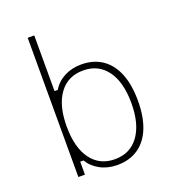

<svg xmlns="http://www.w3.org/2000/svg" viewBox="-152 -967 1003 1099"><g transform="rotate(-20 350.0 -418.0)"><path d="M376 12Q318 12 272 -12.5Q226 -37 201 -79H181V0H141V-848H181V-509H201Q226 -552 272 -576Q318 -600 376 -600Q450 -600 503 -564Q556 -528 583.5 -459.5Q611 -391 611 -294Q611 -197 583.5 -128.5Q556 -60 503 -24Q450 12 376 12ZM374 -24Q467 -24 519 -95.5Q571 -167 571 -294Q571 -422 519 -493Q467 -564 374 -564Q281 -564 229 -493Q177 -422 177 -294Q177 -166 229 -95Q281 -24 374 -24Z"/></g></svg>

Font: Martian Mono SemiExpanded Thin
Style: Regular
Weight: 250
Monospace: yes
Version: Version 0.930